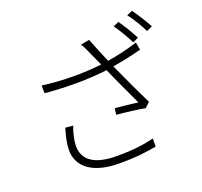

<svg xmlns="http://www.w3.org/2000/svg" viewBox="-148 -1025 1296 1231"><g transform="rotate(-20 500.0 -409.0)"><path d="M215 -297C199 -244 188 -195 188 -152C188 -36 287 37 463 37C595 37 653 26 718 15L719 -40C649 -24 591 -13 464 -13C312 -13 239 -67 239 -163C239 -193 250 -252 268 -292ZM827 -655C756 -632 686 -617 620 -606C597 -659 580 -699 551 -774L492 -763C506 -741 514 -724 530 -687C545 -654 557 -628 570 -599C452 -585 308 -584 165 -603L166 -550C313 -537 458 -537 590 -553C620 -483 679 -358 711 -289C675 -294 597 -303 556 -306L550 -263C609 -258 707 -246 743 -238L776 -270C732 -357 673 -487 639 -561C701 -571 769 -585 837 -603ZM729 -801C757 -763 792 -702 812 -662L850 -680C829 -723 792 -782 767 -818ZM835 -838C865 -800 898 -745 920 -700L959 -718C939 -757 900 -818 873 -855Z"/></g></svg>

Font: Noto Sans JP Light
Style: Regular
Weight: 300
Designer: Ryoko NISHIZUKA (kana & ideographs); Paul D. Hunt (Latin, Greek & Cyrillic); Wenlong ZHANG (bopomofo); Sandoll Communica
Foundry: Adobe Systems Incorporated
Version: Version 1.004;PS 1.004;hotconv 1.0.82;makeotf.lib2.5.63406